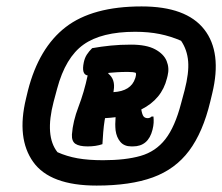

<svg xmlns="http://www.w3.org/2000/svg" viewBox="-20 -780 692 598"><path d="M421 -760Q560 -760 616 -688.5Q672 -617 641 -489L635 -464Q612 -368 569 -310.5Q526 -253 456 -227.5Q386 -202 281 -202Q136 -202 83.5 -275.5Q31 -349 61 -473L67 -498Q101 -631 184.5 -695.5Q268 -760 421 -760ZM401 -681Q296 -681 240 -641Q184 -601 158 -504L147 -463Q119 -356 159 -306Q188 -293 221.5 -287Q255 -281 301 -281Q371 -281 418 -294.5Q465 -308 495 -346.5Q525 -385 544 -458L555 -499Q569 -553 566 -589Q563 -625 544 -653Q512 -667 477.5 -674Q443 -681 401 -681ZM388 -641Q436 -641 463 -626.5Q490 -612 499 -590Q508 -568 502 -544L500 -536Q484 -471 420 -439Q423 -422 427.5 -417Q432 -412 440 -412Q447 -412 452 -417H458Q459 -407 458.5 -397.5Q458 -388 455 -376Q442 -324 394 -324H389Q367 -324 355 -338Q343 -352 340 -374Q339 -384 339 -393.5Q339 -403 340 -415Q324 -413 307 -412Q307 -409 306 -406Q303 -387 301.5 -368Q300 -349 299 -331Q279 -324 253 -324Q227 -324 215 -332Q203 -340 204 -361Q207 -402 224.5 -447.5Q242 -493 253 -545Q233 -548 241 -586Q244 -600 250.5 -610Q257 -620 267 -630Q295 -635 324.5 -638Q354 -641 388 -641ZM334 -498Q334 -495 333 -493Q388 -496 401 -536L402 -539Q403 -542 403.5 -546Q404 -550 403 -553Q396 -556 378 -556Q359 -556 344 -555Q329 -554 318 -553L317 -551Q340 -533 334 -498Z"/></svg>

Font: Recursive Mn Csl St XBk
Style: Italic
Weight: 1000
Italic angle: -15°
Monospace: yes
Version: Version 1.079;hotconv 1.0.112;makeotfexe 2.5.65598; ttfautoh